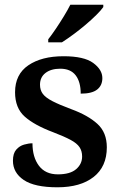

<svg xmlns="http://www.w3.org/2000/svg" viewBox="-20 -786 516 816"><path d="M224 10Q127 10 81 -21Q35 -52 35 -103Q35 -134 49 -150Q63 -166 82.5 -171.5Q102 -177 118 -177Q118 -118 145.5 -81.5Q173 -45 226 -45Q278 -45 303.5 -67Q329 -89 329 -121Q329 -144 318 -160.5Q307 -177 280 -191.5Q253 -206 206 -224Q126 -254 85 -290.5Q44 -327 44 -394Q44 -470 100.5 -508.5Q157 -547 250 -547Q337 -547 376 -518.5Q415 -490 415 -454Q415 -423 393 -405.5Q371 -388 323 -388Q323 -438 301.5 -466Q280 -494 236 -494Q197 -494 173.5 -476Q150 -458 150 -426Q150 -403 162 -387Q174 -371 203 -356Q232 -341 283 -322Q354 -296 394 -259.5Q434 -223 434 -160Q434 -78 378 -34Q322 10 224 10ZM185 -619Q200 -638 217.5 -664Q235 -690 251.5 -717Q268 -744 279 -766H419V-756Q410 -743 390 -723Q370 -703 344 -681Q318 -659 291.5 -639.5Q265 -620 243 -606H185Z"/></svg>

Font: Noto Serif Tibetan SemiBold
Style: Regular
Weight: 600
Designer: Monotype Design Team
Foundry: Monotype Imaging Inc.
Version: Version 2.103; ttfautohint (v1.8.4.7-5d5b)